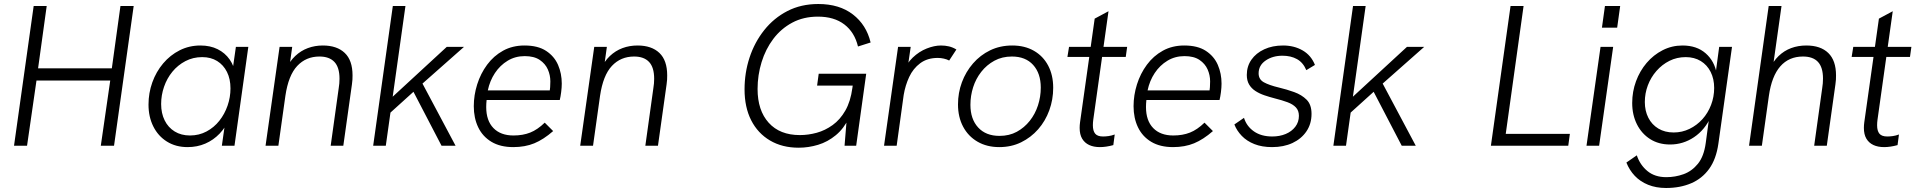

<svg xmlns="http://www.w3.org/2000/svg" viewBox="-20 -727 9557 958"><path d="M50 0 148 -697H213L170 -386H538L581 -697H647L549 0H483L530 -325H162L115 0Z M916 7Q857 7 813 -20.5Q769 -48 745 -96Q721 -144 721 -205Q721 -263 740 -316Q759 -369 794 -410.5Q829 -452 876.5 -476Q924 -500 980 -500Q1029 -500 1066 -481.5Q1103 -463 1126 -430Q1149 -397 1155 -354L1135 -339L1157 -493H1219L1150 0H1087L1109 -155L1127 -139Q1107 -93 1076 -60.5Q1045 -28 1004.5 -10.5Q964 7 916 7ZM928 -51Q973 -51 1010.5 -71Q1048 -91 1074.5 -124.5Q1101 -158 1115.5 -200Q1130 -242 1130 -286Q1130 -333 1112.5 -368Q1095 -403 1063.5 -422.5Q1032 -442 989 -442Q943 -442 905 -422Q867 -402 840 -369Q813 -336 798.5 -294Q784 -252 784 -208Q784 -162 801.5 -126.5Q819 -91 851.5 -71Q884 -51 928 -51Z M1305 0 1375 -493H1438L1422 -378L1406 -380Q1425 -421 1453 -447.5Q1481 -474 1516 -487Q1551 -500 1591 -500Q1661 -500 1700 -463Q1739 -426 1739 -351Q1739 -341 1738.5 -329.5Q1738 -318 1736 -306L1693 0H1630L1670 -287Q1672 -299 1673 -310.5Q1674 -322 1674 -334Q1674 -391 1648.5 -418Q1623 -445 1574 -445Q1507 -445 1463 -398Q1419 -351 1404 -249L1369 0Z M2183 0 2043 -269 1918 -156 1928 -234 2209 -493H2295L2088 -310L2253 0ZM1842 0 1940 -697H2003L1905 0Z M2541 7Q2476 7 2432 -19.5Q2388 -46 2366 -92Q2344 -138 2344 -197Q2344 -252 2361 -306Q2378 -360 2410.5 -404Q2443 -448 2490 -474Q2537 -500 2597 -500Q2664 -500 2705 -473Q2746 -446 2764.5 -403Q2783 -360 2783 -310Q2783 -291 2780 -267.5Q2777 -244 2773 -228H2408Q2407 -218 2406.5 -210Q2406 -202 2406 -193Q2406 -125 2442 -88Q2478 -51 2542 -51Q2589 -51 2625.5 -65.5Q2662 -80 2698 -115L2740 -73Q2692 -31 2646 -12Q2600 7 2541 7ZM2721 -263Q2724 -279 2725 -292Q2726 -305 2726 -321Q2726 -352 2713.5 -380.5Q2701 -409 2673 -428Q2645 -447 2598 -447Q2551 -447 2513 -424Q2475 -401 2449.5 -362.5Q2424 -324 2414 -276H2741Z M2875 0 2945 -493H3008L2992 -378L2976 -380Q2995 -421 3023 -447.5Q3051 -474 3086 -487Q3121 -500 3161 -500Q3231 -500 3270 -463Q3309 -426 3309 -351Q3309 -341 3308.5 -329.5Q3308 -318 3306 -306L3263 0H3200L3240 -287Q3242 -299 3243 -310.5Q3244 -322 3244 -334Q3244 -391 3218.5 -418Q3193 -445 3144 -445Q3077 -445 3033 -398Q2989 -351 2974 -249L2939 0Z M3965 10Q3883 10 3822 -26Q3761 -62 3728 -127Q3695 -192 3695 -281Q3695 -364 3720 -440Q3745 -516 3793 -576.5Q3841 -637 3909 -672Q3977 -707 4063 -707Q4168 -707 4235.5 -655Q4303 -603 4324 -515L4261 -495Q4244 -566 4193 -605Q4142 -644 4061 -644Q3989 -644 3933 -614Q3877 -584 3838.5 -533Q3800 -482 3780 -417Q3760 -352 3760 -283Q3760 -176 3815.5 -114.5Q3871 -53 3971 -53Q4013 -53 4055 -64.5Q4097 -76 4134.5 -103Q4172 -130 4198 -175.5Q4224 -221 4233 -288L4241 -344L4250 -300H4057L4065 -359H4302L4252 0H4194L4206 -148L4216 -139Q4191 -86 4150.5 -52.5Q4110 -19 4062 -4.5Q4014 10 3965 10Z M4391 0 4461 -493H4524L4505 -362L4487 -364Q4502 -409 4534 -439.5Q4566 -470 4604 -485Q4642 -500 4675 -500Q4696 -500 4715 -495.5Q4734 -491 4752 -480L4716 -425Q4705 -431 4689.5 -434.5Q4674 -438 4659 -438Q4607 -438 4571.5 -411.5Q4536 -385 4516.5 -343Q4497 -301 4489 -253L4454 0Z M4966 7Q4904 7 4857.5 -20Q4811 -47 4785.5 -95Q4760 -143 4760 -206Q4760 -264 4779.5 -316.5Q4799 -369 4835 -410.5Q4871 -452 4920.5 -476Q4970 -500 5031 -500Q5093 -500 5139 -473.5Q5185 -447 5210 -399.5Q5235 -352 5235 -289Q5235 -230 5215.5 -176.5Q5196 -123 5160 -82Q5124 -41 5075 -17Q5026 7 4966 7ZM4967 -49Q5016 -49 5053.5 -69.5Q5091 -90 5118 -124Q5145 -158 5159 -201Q5173 -244 5173 -290Q5173 -361 5135 -403Q5097 -445 5029 -445Q4980 -445 4941.5 -424Q4903 -403 4876 -368.5Q4849 -334 4835.5 -291.5Q4822 -249 4822 -204Q4822 -133 4860.5 -91Q4899 -49 4967 -49Z M5468 7Q5437 7 5414.5 -3.5Q5392 -14 5379.5 -35Q5367 -56 5367 -89Q5367 -96 5367.5 -103Q5368 -110 5369 -117L5442 -634L5511 -671L5435 -130Q5434 -123 5433.5 -116Q5433 -109 5433 -102Q5433 -74 5444.5 -60Q5456 -46 5484 -46Q5496 -46 5511 -48Q5526 -50 5542 -56L5535 -3Q5517 2 5500 4.5Q5483 7 5468 7ZM5306 -443 5314 -493H5604L5597 -443Z M5833 7Q5768 7 5724 -19.5Q5680 -46 5658 -92Q5636 -138 5636 -197Q5636 -252 5653 -306Q5670 -360 5702.5 -404Q5735 -448 5782 -474Q5829 -500 5889 -500Q5956 -500 5997 -473Q6038 -446 6056.5 -403Q6075 -360 6075 -310Q6075 -291 6072 -267.5Q6069 -244 6065 -228H5700Q5699 -218 5698.5 -210Q5698 -202 5698 -193Q5698 -125 5734 -88Q5770 -51 5834 -51Q5881 -51 5917.5 -65.5Q5954 -80 5990 -115L6032 -73Q5984 -31 5938 -12Q5892 7 5833 7ZM6013 -263Q6016 -279 6017 -292Q6018 -305 6018 -321Q6018 -352 6005.5 -380.5Q5993 -409 5965 -428Q5937 -447 5890 -447Q5843 -447 5805 -424Q5767 -401 5741.5 -362.5Q5716 -324 5706 -276H6033Z M6327 7Q6277 7 6239 -8Q6201 -23 6176 -49Q6151 -75 6139 -106L6187 -139Q6200 -97 6236.5 -71.5Q6273 -46 6328 -46Q6365 -46 6395 -58.5Q6425 -71 6443 -94.5Q6461 -118 6461 -149Q6461 -175 6446 -191Q6431 -207 6404 -217Q6377 -227 6341 -236Q6314 -243 6289 -251.5Q6264 -260 6244 -273Q6224 -286 6212.5 -305.5Q6201 -325 6201 -353Q6201 -396 6224 -429Q6247 -462 6288 -481Q6329 -500 6382 -500Q6437 -500 6479.5 -475.5Q6522 -451 6541 -403L6498 -377Q6482 -415 6451.5 -432Q6421 -449 6379 -449Q6330 -449 6295 -425Q6260 -401 6260 -361Q6260 -331 6286 -316.5Q6312 -302 6362 -290Q6400 -281 6437.5 -267.5Q6475 -254 6499.5 -229.5Q6524 -205 6524 -159Q6524 -109 6498.5 -71.5Q6473 -34 6429 -13.5Q6385 7 6327 7Z M6974 0 6834 -269 6709 -156 6719 -234 7000 -493H7086L6879 -310L7044 0ZM6633 0 6731 -697H6794L6696 0Z M7419 0 7517 -697H7582L7493 -59H7813L7805 0Z M7896 0 7966 -493H8029L7959 0ZM7973 -589 7988 -697H8064L8049 -589Z M8293 211Q8243 211 8203.5 195Q8164 179 8137 150.5Q8110 122 8095 84L8147 48Q8163 96 8200 126.5Q8237 157 8294 157Q8339 157 8380.5 142Q8422 127 8452 90Q8482 53 8491 -14L8510 -155L8518 -147Q8487 -79 8432.5 -42.5Q8378 -6 8313 -6Q8256 -6 8213.5 -33Q8171 -60 8147.5 -107Q8124 -154 8124 -213Q8124 -270 8143 -321.5Q8162 -373 8196 -413Q8230 -453 8276 -476.5Q8322 -500 8375 -500Q8446 -500 8490.5 -461Q8535 -422 8546 -358L8539 -352L8558 -493H8622L8554 -10Q8543 67 8508 115.5Q8473 164 8418 187.5Q8363 211 8293 211ZM8331 -66Q8373 -66 8410 -84Q8447 -102 8474.5 -132.5Q8502 -163 8517.5 -203.5Q8533 -244 8533 -288Q8533 -333 8515.5 -368Q8498 -403 8466 -422.5Q8434 -442 8391 -442Q8347 -442 8310 -423.5Q8273 -405 8245 -373Q8217 -341 8202 -301Q8187 -261 8187 -218Q8187 -174 8204.5 -139.5Q8222 -105 8254.5 -85.5Q8287 -66 8331 -66Z M8707 0 8805 -697H8869L8824 -378L8808 -380Q8827 -421 8854.5 -447.5Q8882 -474 8917 -487Q8952 -500 8993 -500Q9064 -500 9102.5 -462.5Q9141 -425 9141 -351Q9141 -341 9140.5 -329.5Q9140 -318 9138 -306L9095 0H9032L9072 -287Q9074 -299 9075 -311Q9076 -323 9076 -335Q9076 -391 9051 -418Q9026 -445 8976 -445Q8906 -445 8863 -396Q8820 -347 8806 -249L8771 0Z M9381 7Q9350 7 9327.5 -3.5Q9305 -14 9292.5 -35Q9280 -56 9280 -89Q9280 -96 9280.5 -103Q9281 -110 9282 -117L9355 -634L9424 -671L9348 -130Q9347 -123 9346.5 -116Q9346 -109 9346 -102Q9346 -74 9357.5 -60Q9369 -46 9397 -46Q9409 -46 9424 -48Q9439 -50 9455 -56L9448 -3Q9430 2 9413 4.5Q9396 7 9381 7ZM9219 -443 9227 -493H9517L9510 -443Z"/></svg>

Font: Hanken Grotesk Light
Style: Italic
Weight: 300
Italic angle: -8°
Designer: Alfredo Marco Pradil
Foundry: Hanken Design Co.
Version: Version 3.013